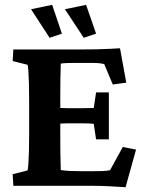

<svg xmlns="http://www.w3.org/2000/svg" viewBox="-20 -781 608 807"><path d="M507.8 5.9Q480.5 3.9 441.9 2Q403.3 0 372.1 0H36.1L33.2 -48.8L95.7 -64.5Q97.7 -69.3 99.1 -89.8Q100.6 -110.4 101.6 -143.1Q102.5 -175.8 102.5 -214.8V-357.4Q102.5 -398.4 101.6 -431.2Q100.6 -463.9 99.1 -484.4Q97.7 -504.9 95.7 -508.8L33.2 -524.4L36.1 -573.2H336.9Q356.4 -573.2 384.3 -573.7Q412.1 -574.2 439 -575.7Q465.8 -577.1 484.4 -578.1L510.7 -433.6L454.1 -425.8L418 -511.7Q405.3 -514.6 395 -515.6Q384.8 -516.6 373 -516.6H298.8Q280.3 -516.6 263.2 -516.1Q246.1 -515.6 235.4 -513.7Q235.4 -505.9 234.9 -490.2Q234.4 -474.6 233.9 -450.2Q233.4 -425.8 233.4 -392.6V-187.5Q233.4 -156.2 233.9 -131.8Q234.4 -107.4 234.9 -91.3Q235.4 -75.2 235.4 -66.4Q252.9 -63.5 272.5 -62.5Q292 -61.5 321.3 -61.5H373Q398.4 -61.5 410.6 -62Q422.9 -62.5 429.2 -63.5Q435.5 -64.5 442.4 -65.4L496.1 -163.1L551.8 -152.3ZM383.8 -195.3 374 -260.7Q367.2 -261.7 352.5 -262.2Q337.9 -262.7 318.4 -262.7H266.6Q250 -262.7 234.9 -261.7Q219.7 -260.7 211.9 -259.8V-329.1Q219.7 -328.1 234.9 -327.1Q250 -326.2 266.6 -326.2H318.4Q337.9 -326.2 352.5 -326.7Q367.2 -327.1 374 -327.1L383.8 -392.6H437.5V-195.3ZM332 -622.1 252.9 -742.2 341.8 -760.7 383.8 -639.6ZM188.5 -622.1 110.4 -742.2 199.2 -760.7 240.2 -639.6Z"/></svg>

Font: Crimson Pro ExtraLight
Style: Bold
Weight: 700
Version: Version 1.002